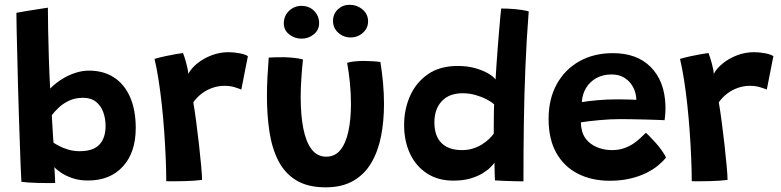

<svg xmlns="http://www.w3.org/2000/svg" viewBox="-20 -755 3262 802"><path d="M69.5 4.5Q68 -13 66.5 -54.2Q65 -95.5 63 -152.2Q61 -209 58.8 -274Q56.5 -339 55 -405Q53.5 -471 52 -529.8Q50.5 -588.5 49.5 -633.8Q48.5 -679 48.5 -701.5Q55.5 -703 92.2 -709.2Q129 -715.5 180 -723Q180 -689.5 181 -634.5Q182 -579.5 184 -514.2Q186 -449 189.5 -385Q199.5 -395.5 215.5 -408.2Q231.5 -421 253 -432.8Q274.5 -444.5 300 -452.2Q325.5 -460 352.5 -460Q412 -460 455.8 -431.8Q499.5 -403.5 523.2 -349.8Q547 -296 547 -220Q547 -118.5 493.5 -59.8Q440 -1 347.5 -1Q310.5 -1 282 -11Q253.5 -21 234.5 -34Q215.5 -47 207 -57Q208 -47.5 208.5 -33.2Q209 -19 209.8 -7Q210.5 5 210.5 9.5Q174 10 135.5 9Q97 8 69.5 4.5ZM203.5 -159Q211.5 -153.5 227.5 -145Q243.5 -136.5 265.5 -130Q287.5 -123.5 313 -123.5Q369.5 -123.5 395.2 -151Q421 -178.5 421 -228.5Q421 -260.5 411 -287.2Q401 -314 380.5 -330.2Q360 -346.5 327 -346.5Q293.5 -346.5 268 -334.2Q242.5 -322 224.8 -305Q207 -288 196.5 -274Q196.5 -269.5 197.2 -258Q198 -246.5 198.8 -231.5Q199.5 -216.5 200.5 -201.5Q201.5 -186.5 202.2 -175Q203 -163.5 203.5 -159Z M766.5 -446.5Q779 -470 804.5 -490.5Q830 -511 863.8 -524Q897.5 -537 934.5 -537Q957.5 -537 980.8 -532.5Q1004 -528 1015.5 -520.5L988 -381Q977 -385.5 959 -391Q941 -396.5 917 -396.5Q891.5 -396.5 867.2 -388Q843 -379.5 822.5 -364Q802 -348.5 787.5 -327.5Q793 -296 799.2 -249.2Q805.5 -202.5 811 -153.2Q816.5 -104 820.2 -63.5Q824 -23 824 -3.5Q793 0.5 752.2 1.5Q711.5 2.5 674.5 2Q674.5 -41.5 672.2 -94.5Q670 -147.5 666 -204.2Q662 -261 656 -316.8Q650 -372.5 642.2 -422Q634.5 -471.5 625.5 -509Q646 -515 671.2 -520.5Q696.5 -526 717.5 -529.5Q738.5 -533 744.5 -533.5Q750.5 -518.5 758 -491.2Q765.5 -464 766.5 -446.5Z M1430 -492.5Q1441 -496.5 1461.2 -498.5Q1481.5 -500.5 1501 -500.5Q1517 -500.5 1536.8 -499.2Q1556.5 -498 1569 -496Q1576 -452.5 1580 -408.2Q1584 -364 1584 -321Q1584 -249.5 1571.8 -186.5Q1559.5 -123.5 1531.2 -75.2Q1503 -27 1456 0.2Q1409 27.5 1340 27.5Q1265.5 27.5 1217.5 -1.8Q1169.5 -31 1142.8 -83.2Q1116 -135.5 1105.5 -204.8Q1095 -274 1095 -354Q1095 -393.5 1097.2 -434Q1099.5 -474.5 1102.5 -514.5Q1114 -515.5 1132.8 -515.8Q1151.5 -516 1167 -516Q1189 -515.5 1210.8 -513Q1232.5 -510.5 1245.5 -506.5Q1241.5 -469 1238.8 -428.2Q1236 -387.5 1236 -347.5Q1236 -274 1247 -218.2Q1258 -162.5 1281.5 -131.5Q1305 -100.5 1343 -100.5Q1379 -100.5 1401.8 -128.5Q1424.5 -156.5 1435.2 -206.2Q1446 -256 1446 -321Q1446 -365 1441.5 -409.8Q1437 -454.5 1430 -492.5ZM1239.5 -593.5Q1211 -593.5 1188.2 -611.2Q1165.5 -629 1165.5 -657.5Q1165.5 -688.5 1187.2 -709.5Q1209 -730.5 1239 -730.5Q1271.5 -730.5 1292.2 -709.5Q1313 -688.5 1313 -658Q1313 -630 1291 -611.8Q1269 -593.5 1239.5 -593.5ZM1445 -598.5Q1415 -598.5 1393 -618.2Q1371 -638 1371 -667.5Q1371 -696.5 1391.2 -715.8Q1411.5 -735 1439.5 -735Q1471 -735 1494.2 -715.5Q1517.5 -696 1517.5 -665.5Q1517.5 -645.5 1507 -630.5Q1496.5 -615.5 1480 -607Q1463.5 -598.5 1445 -598.5Z M2047.5 -1.5Q2047 -9 2046.5 -23.5Q2046 -38 2045.8 -52.8Q2045.5 -67.5 2045.5 -75.5Q2040.5 -68 2028 -55.5Q2015.5 -43 1994.8 -30.5Q1974 -18 1944 -9.2Q1914 -0.5 1873.5 -0.5Q1809.5 -0.5 1763.2 -30.8Q1717 -61 1692.5 -113.5Q1668 -166 1668 -233Q1668 -298 1692.8 -354Q1717.5 -410 1767.2 -444.8Q1817 -479.5 1892 -479.5Q1932 -479.5 1964.2 -470.5Q1996.5 -461.5 2018.8 -448.5Q2041 -435.5 2050 -423Q2051.5 -449 2053.8 -483.5Q2056 -518 2059 -555.5Q2062 -593 2064.8 -627Q2067.5 -661 2070 -685.8Q2072.5 -710.5 2073.5 -719.5Q2099.5 -719.5 2131.8 -716.8Q2164 -714 2188.5 -707.5Q2179.5 -592.5 2174.8 -477.8Q2170 -363 2168.2 -244.2Q2166.5 -125.5 2166.5 2.5Q2156 2.5 2132.8 2Q2109.5 1.5 2085.2 0.5Q2061 -0.5 2047.5 -1.5ZM1909.5 -128Q1935.5 -128 1956.8 -135Q1978 -142 1994.8 -152.8Q2011.5 -163.5 2023.5 -175.2Q2035.5 -187 2042.5 -197Q2042.5 -207.5 2042.5 -224.5Q2042.5 -241.5 2042.8 -260Q2043 -278.5 2043.2 -294.5Q2043.5 -310.5 2044 -319Q2033 -329.5 2012.2 -340.2Q1991.5 -351 1965.8 -358.2Q1940 -365.5 1912.5 -365.5Q1856 -365.5 1825.2 -332.2Q1794.5 -299 1794.5 -244Q1794.5 -187 1824.2 -157.5Q1854 -128 1909.5 -128Z M2762 -97Q2749.5 -81 2728.8 -63.8Q2708 -46.5 2679 -32.2Q2650 -18 2612 -9Q2574 0 2527 0Q2451.5 0 2393.8 -29.5Q2336 -59 2303.8 -116.2Q2271.5 -173.5 2271.5 -258Q2271.5 -341.5 2305.5 -403.2Q2339.5 -465 2400 -499Q2460.5 -533 2540 -533Q2640.5 -533 2698 -475.2Q2755.5 -417.5 2759.5 -317Q2760 -299.5 2759.2 -284.8Q2758.5 -270 2756 -253Q2749 -253.5 2726 -254.2Q2703 -255 2673.5 -255.8Q2644 -256.5 2616.8 -257Q2589.5 -257.5 2574 -257.5Q2528.5 -257.5 2483.5 -253.2Q2438.5 -249 2406.5 -244Q2406.5 -233.5 2408 -223.5Q2409.5 -213.5 2412 -204.5Q2419.5 -180.5 2437.8 -163.2Q2456 -146 2481.8 -137Q2507.5 -128 2536 -128Q2563.5 -128 2585.5 -135.5Q2607.5 -143 2624.8 -154.5Q2642 -166 2655 -178.5Q2668 -191 2678 -200.5Q2681 -198 2692 -187Q2703 -176 2717 -160.5Q2731 -145 2743.2 -128Q2755.5 -111 2762 -97ZM2410.5 -328.5Q2437.5 -333 2475.8 -336.5Q2514 -340 2564 -340Q2590.5 -340 2610.2 -339.2Q2630 -338.5 2638 -338Q2638 -350.5 2634.5 -365Q2630 -384.5 2617.2 -402.8Q2604.5 -421 2584 -432.5Q2563.5 -444 2534.5 -444Q2498.5 -444 2471 -428.8Q2443.5 -413.5 2427.8 -387.2Q2412 -361 2410.5 -328.5Z M2961.5 -446.5Q2974 -470 2999.5 -490.5Q3025 -511 3058.8 -524Q3092.5 -537 3129.5 -537Q3152.5 -537 3175.8 -532.5Q3199 -528 3210.5 -520.5L3183 -381Q3172 -385.5 3154 -391Q3136 -396.5 3112 -396.5Q3086.5 -396.5 3062.2 -388Q3038 -379.5 3017.5 -364Q2997 -348.5 2982.5 -327.5Q2988 -296 2994.2 -249.2Q3000.5 -202.5 3006 -153.2Q3011.5 -104 3015.2 -63.5Q3019 -23 3019 -3.5Q2988 0.5 2947.2 1.5Q2906.5 2.5 2869.5 2Q2869.5 -41.5 2867.2 -94.5Q2865 -147.5 2861 -204.2Q2857 -261 2851 -316.8Q2845 -372.5 2837.2 -422Q2829.5 -471.5 2820.5 -509Q2841 -515 2866.2 -520.5Q2891.5 -526 2912.5 -529.5Q2933.5 -533 2939.5 -533.5Q2945.5 -518.5 2953 -491.2Q2960.5 -464 2961.5 -446.5Z"/></svg>

Font: Grandstander Thin SemiBold
Style: Regular
Weight: 600
Version: Version 1.200